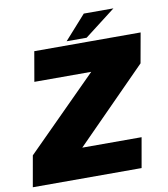

<svg xmlns="http://www.w3.org/2000/svg" viewBox="-117 -893 850 969"><g transform="rotate(-10 308.0 -409.0)"><path d="M-27.5 0H530L557 -153.5H253L616.5 -521.5L644 -675H99L72.5 -522.5H364L0.5 -158.5ZM268.5 -696H371L530 -818.5H378Z"/></g></svg>

Font: Anybody Black
Style: Italic
Weight: 900
Italic angle: -10°
Designer: Tyler Finck
Foundry: Etcetera Type Company
Version: Version 1.113;gftools[0.9.25]